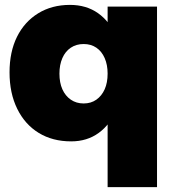

<svg xmlns="http://www.w3.org/2000/svg" viewBox="-20 -571 728 785"><path d="M266 -551Q333 -551 381 -517Q429 -483 456 -421Q483 -359 483 -274Q483 -188 457 -125Q431 -62 383.5 -27.5Q336 7 271 7Q195 7 138.5 -27.5Q82 -62 50.5 -126Q19 -190 19 -275Q19 -359 49.5 -420.5Q80 -482 136 -516.5Q192 -551 266 -551ZM322 -391Q292 -391 269.5 -376Q247 -361 235 -333.5Q223 -306 223 -270Q223 -233 235 -206Q247 -179 269.5 -163.5Q292 -148 322 -148Q352 -148 374 -163.5Q396 -179 408 -206Q420 -233 420 -270Q420 -306 408 -333.5Q396 -361 374 -376Q352 -391 322 -391ZM420 -544H622V194H420Z"/></svg>

Font: Alexandria ExtraBold
Style: Regular
Weight: 800
Designer: Mohamed Gaber
Foundry: Kief Type Foundry
Version: Version 5.100